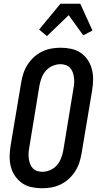

<svg xmlns="http://www.w3.org/2000/svg" viewBox="-20 -998 540 1026"><path d="M205 8Q176 8 148 2Q120 -4 98 -19.5Q76 -35 60.5 -57.5Q45 -80 38 -107Q31 -134 31.5 -163Q32 -192 37 -222L93 -556Q97 -581 105 -605.5Q113 -630 127 -652Q141 -674 161 -692.5Q181 -711 205 -722.5Q229 -734 254 -738.5Q279 -743 304 -743Q333 -743 361 -737Q389 -731 411.5 -715.5Q434 -700 449 -677.5Q464 -655 471 -628Q478 -601 477.5 -572Q477 -543 472 -513L416 -179Q412 -154 404 -129.5Q396 -105 382 -83Q368 -61 348 -42.5Q328 -24 304 -12.5Q280 -1 255 3.5Q230 8 205 8ZM206 -80Q227 -80 248 -89Q269 -98 283.5 -114.5Q298 -131 306 -151.5Q314 -172 318 -193L373 -528Q376 -543 376.5 -557.5Q377 -572 375 -586Q373 -600 368 -613Q363 -626 354 -636Q345 -646 331 -650.5Q317 -655 303 -655Q282 -655 261 -646Q240 -637 225.5 -620.5Q211 -604 203 -583.5Q195 -563 191 -542L136 -207Q133 -192 132.5 -177.5Q132 -163 134 -149Q136 -135 141 -122Q146 -109 155 -99Q164 -89 178 -84.5Q192 -80 206 -80ZM231 -805 189 -840 303 -978H409L474 -835L425 -809L347 -917Z"/></svg>

Font: Iosevka Curly Slab Semibold
Style: Italic
Weight: 600
Italic angle: -9°
Monospace: yes
Designer: Belleve Invis
Foundry: Belleve Invis
Version: Version 22.1.2; ttfautohint (v1.8.4)